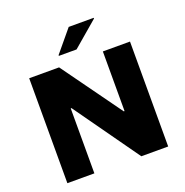

<svg xmlns="http://www.w3.org/2000/svg" viewBox="-155 -1043 1142 1183"><g transform="rotate(-20 416.0 -451.0)"><path d="M86 0V-688H282L564 -297H569V-688H747V0H571L268 -426H263V0ZM305 -755V-760L423 -902H587V-897L421 -755Z"/></g></svg>

Font: Saira Expanded
Style: Bold
Weight: 700
Width: 7
Designer: Hector Gatti with collaboration of the Omnibus-Type team
Foundry: Omnibus-Type
Version: Version 1.100; ttfautohint (v1.8.3)